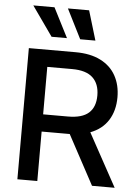

<svg xmlns="http://www.w3.org/2000/svg" viewBox="-61 -985 739 1031"><g transform="rotate(5 308.0 -469.0)"><path d="M72.3 -707H324.2Q404.3 -707 459.2 -679.2Q514.2 -651.4 541.7 -601.3Q569.3 -551.3 569.3 -485.4Q569.3 -413.1 536.6 -361.3Q503.9 -309.6 440.4 -285.6L596.7 0H474.6L331.1 -266.6H324.2H179.7V0H72.3ZM313.5 -359.4Q389.6 -359.4 425.3 -391.4Q460.9 -423.3 460.9 -485.4Q460.9 -547.9 425 -581.5Q389.2 -615.2 313.5 -615.2H179.7V-359.4ZM76.2 -937.5H190.4L271.5 -778.3H188.5ZM262.7 -937.5H377L424.8 -778.3H342.8Z"/></g></svg>

Font: Pretendard Std Medium
Style: Regular
Weight: 500
Designer: Base glyphs from Inter by Rasmus Andersson; Hangeul glyphs from Noto Sans CJK(Source Han Sans) by Jang Soo-young and Kan
Foundry: Kil Hyung-jin
Version: Version 1.309